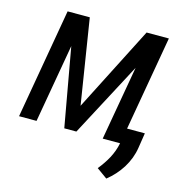

<svg xmlns="http://www.w3.org/2000/svg" viewBox="-105 -622 840 891"><g transform="rotate(15 315.5 -176.5)"><path d="M518.1 -74.2 597.2 -528.3H490.2L282.2 -120.6L217.3 -528.3H110.8L19 0H103L168.9 -377L236.3 0H294.4L483.4 -356.9L420.9 0H504.4C499 26.4 490.2 50.3 478 73.2C465.8 95.7 451.2 117.2 434.1 138.2L484.9 174.8C512.7 152.8 536.1 127 555.2 96.7C574.2 65.9 586.9 33.2 592.3 -2.4L603.5 -74.2Z"/></g></svg>

Font: Roboto Condensed
Style: Italic
Weight: 400
Designer: Google
Version: Version 1.000;PS 001.000;hotconv 1.0.88;makeotf.lib2.5.64775